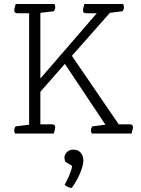

<svg xmlns="http://www.w3.org/2000/svg" viewBox="-20 -665 702 956"><path d="M635 0H437Q433 -6 433 -16Q433 -27 440 -36L505 -44L303 -347L181 -208V-46H239Q255 -46 255 -32Q255 -25 250 -8L248 0H55Q51 -6 51 -16Q51 -27 58 -36L125 -44V-599H67Q51 -599 51 -613Q51 -620 56 -637L58 -645H251Q255 -639 255 -629Q255 -618 248 -609L181 -601V-274L462 -599H409Q393 -599 393 -613Q393 -620 398 -637L400 -645H593Q597 -639 597 -629Q597 -618 590 -609L527 -601L338 -387L571 -46H626Q642 -46 642 -32Q642 -25 637 -8ZM339 161 305 140Q304 136 302.5 131Q301 126 301 121Q301 104 313.5 92Q326 80 346 80Q368 80 381.5 95Q395 110 395 135Q395 159 378.5 198Q362 237 337 271Q315 268 302 255Q317 228 327 203.5Q337 179 339 161Z"/></svg>

Font: Scope One
Style: Regular
Weight: 400
Designer: Dalton Maag Ltd
Foundry: Dalton Maag Ltd
Version: Version 1.002; ttfautohint (v1.4.1) -l 11 -r 50 -G 50 -x 14 